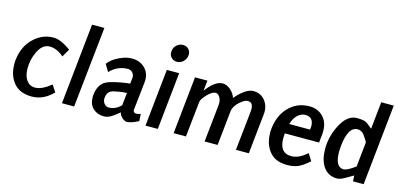

<svg xmlns="http://www.w3.org/2000/svg" viewBox="-66 -1158 3344 1602"><g transform="rotate(15 1605.5 -357.5)"><path d="M38.1 -242.2Q51.8 -376 137.7 -449.2Q210 -512.7 301.8 -510.7Q359.4 -510.7 448.2 -447.3L408.2 -377.9Q348.6 -430.7 285.2 -430.7Q221.7 -430.7 183.6 -346.7Q152.3 -278.3 153.3 -206.1Q153.3 -142.6 180.7 -105Q208 -67.4 253.9 -67.4Q312.5 -67.4 390.6 -130.9L428.7 -72.3Q347.7 11.7 246.1 11.7Q127.9 11.7 75.2 -72.3Q37.1 -130.9 37.1 -214.8Q37.1 -230.5 38.1 -242.2Z M579.1 -698.2H685.5L611.3 0H505.9Z M1007.8 -222.7Q977.5 -222.7 933.6 -214.8Q885.7 -207 869.1 -196.3Q842.8 -181.6 837.9 -136.7Q835 -108.4 851.1 -87.4Q867.2 -66.4 890.6 -66.4Q950.2 -66.4 996.1 -114.3ZM1001 -53.7Q955.1 -16.6 937.5 -5.9Q901.4 16.6 869.1 15.6Q814.5 15.6 777.3 -19Q740.2 -53.7 740.2 -115.2Q740.2 -125 741.2 -135.7Q750 -218.8 801.8 -253.9Q835 -275.4 927.7 -293Q974.6 -301.8 1013.7 -305.7L1019.5 -358.4Q1021.5 -380.9 1005.9 -399.9Q990.2 -418.9 965.8 -418.9Q875 -418.9 810.5 -350.6L773.4 -412.1Q805.7 -457 871.1 -486.3Q927.7 -512.7 975.6 -511.7Q1046.9 -511.7 1090.3 -465.8Q1133.8 -419.9 1127 -348.6L1099.6 -97.7Q1099.6 -91.8 1106.4 -84Q1113.3 -76.2 1121.1 -76.2Q1153.3 -76.2 1164.1 -85.9L1168 -22.5Q1102.5 10.7 1067.4 10.7Q1051.8 10.7 1030.3 -6.8Q1004.9 -27.3 1001 -53.7Z M1276.4 -657.2Q1279.3 -689.5 1303.2 -710.4Q1327.1 -731.4 1357.4 -731.4Q1387.7 -731.4 1406.7 -710.4Q1425.8 -689.5 1422.9 -657.2Q1418.9 -625 1395.5 -603.5Q1372.1 -582 1341.8 -582Q1311.5 -582 1292 -603.5Q1272.5 -625 1276.4 -657.2ZM1279.3 -495.1H1385.7L1334 0H1227.5Z M2044.9 -338.9Q2045.9 -349.6 2045.9 -360.4Q2045.9 -419.9 1999 -419.9Q1974.6 -419.9 1934.6 -385.7Q1886.7 -344.7 1881.8 -296.9L1850.6 0H1738.3L1772.5 -324.2Q1776.4 -361.3 1760.7 -388.7Q1745.1 -416 1723.6 -416Q1693.4 -416 1652.8 -374Q1612.3 -332 1609.4 -305.7L1577.1 0H1470.7L1522.5 -496.1H1629.9L1620.1 -407.2Q1694.3 -506.8 1759.8 -506.8Q1795.9 -506.8 1828.6 -478Q1861.3 -449.2 1873 -412.1Q1959 -511.7 2024.4 -511.7Q2092.8 -511.7 2130.9 -457Q2164.1 -408.2 2156.2 -343.8L2120.1 0H2008.8Z M2465.8 -68.4Q2531.2 -67.4 2602.5 -130.9L2640.6 -70.3Q2584 -20.5 2545.4 -4.4Q2506.8 11.7 2451.2 11.7Q2334 11.7 2283.2 -74.2Q2247.1 -132.8 2247.1 -217.8Q2247.1 -233.4 2249 -247.1Q2260.7 -360.4 2328.1 -432.6Q2400.4 -509.8 2508.8 -509.8Q2578.1 -509.8 2623 -466.8Q2671.9 -419.9 2671.9 -340.8Q2671.9 -327.1 2670.9 -313.5L2663.1 -238.3H2367.2Q2365.2 -213.9 2365.2 -195.3Q2365.2 -69.3 2465.8 -68.4ZM2562.5 -323.2Q2564.5 -337.9 2565.4 -350.6Q2565.4 -431.6 2494.1 -431.6Q2460.9 -431.6 2430.7 -406.2Q2397.5 -376 2382.8 -323.2Z M3020.5 1 3017.6 -48.8Q2985.4 -30.3 2952.1 -10.7Q2908.2 13.7 2884.8 12.7Q2803.7 12.7 2760.7 -54.7Q2724.6 -113.3 2725.6 -205.1Q2725.6 -303.7 2773.4 -401.4Q2831.1 -518.6 2918 -517.6Q2968.8 -517.6 2995.1 -505.9Q3008.8 -499 3052.7 -461.9L3077.1 -697.3H3185.5L3112.3 1ZM2946.3 -428.7Q2864.3 -428.7 2846.7 -258.8Q2844.7 -233.4 2843.8 -210Q2843.8 -75.2 2918 -75.2Q2948.2 -75.2 3017.6 -127L3040 -341.8Q3011.7 -388.7 3002.9 -399.4Q2978.5 -428.7 2946.3 -428.7Z"/></g></svg>

Font: Puritan
Style: BoldItalic
Weight: 700
Version: 2.1